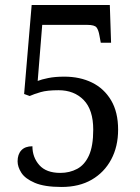

<svg xmlns="http://www.w3.org/2000/svg" viewBox="-20 -734 556 764"><path d="M225 10Q157 10 118.5 -6.5Q80 -23 65 -46.5Q50 -70 50 -92Q50 -120 65 -136Q80 -152 109 -152Q109 -108 136.5 -77Q164 -46 220 -46Q257 -46 287 -62Q317 -78 334 -115.5Q351 -153 351 -218Q351 -297 313 -336Q275 -375 213 -375Q168 -375 142 -367.5Q116 -360 98 -352L76 -360L106 -714H417L422 -564H381L376 -591Q372 -615 364 -625Q356 -635 327 -635H148L130 -412Q145 -418 172 -423.5Q199 -429 236 -429Q298 -429 346 -405.5Q394 -382 422 -335Q450 -288 450 -218Q450 -151 422.5 -99.5Q395 -48 345 -19Q295 10 225 10Z"/></svg>

Font: Noto Serif SemiCondensed
Style: Regular
Weight: 400
Width: 4
Designer: Monotype Design Team
Foundry: Monotype Imaging Inc.
Version: Version 2.013